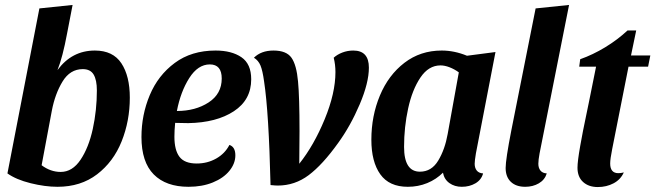

<svg xmlns="http://www.w3.org/2000/svg" viewBox="-20 -734 2645 775"><path d="M212 -451Q270 -530 363 -530Q436 -530 470 -478.5Q504 -427 504 -340Q504 -246 471 -163.5Q438 -81 372 -30.5Q306 20 212 20Q162 20 103.5 5.5Q45 -9 10 -34L139 -700L273 -714L251 -600Q233 -503 212 -451ZM225 -40Q272 -40 305 -89Q338 -138 354.5 -213.5Q371 -289 371 -369Q371 -411 358 -433Q345 -455 314 -455Q263 -455 232.5 -405Q202 -355 189 -286L148 -67Q184 -40 225 -40Z M994 -414Q994 -331 924 -285Q854 -239 740 -237L687 -238Q684 -208 684 -182Q684 -128 704.5 -101Q725 -74 774 -74Q817 -74 852.5 -94Q888 -114 906 -149Q930 -141 930 -107Q930 -74 906 -44.5Q882 -15 839 2.5Q796 20 741 20Q650 20 600.5 -30Q551 -80 551 -181Q551 -270 584.5 -350Q618 -430 685.5 -480Q753 -530 850 -530Q915 -530 954.5 -503Q994 -476 994 -414ZM694 -286Q769 -286 822 -320.5Q875 -355 875 -417Q875 -474 827 -474Q779 -474 744 -419Q709 -364 694 -286Z M1046 -405Q1040 -449 1031.5 -469.5Q1023 -490 1005 -501Q1034 -530 1084 -530Q1136 -530 1156.5 -501Q1177 -472 1183 -405Q1189 -343 1189 -204Q1189 -126 1188 -73Q1247 -147 1290.5 -252.5Q1334 -358 1334 -443Q1334 -473 1327 -501Q1341 -514 1362 -522Q1383 -530 1406 -530Q1469 -530 1469 -461Q1469 -400 1432 -313Q1395 -226 1345 -157Q1282 -69 1226 -27Q1170 15 1101 15Q1092 15 1072 13Q1065 -281 1046 -405Z M1896 -73Q1896 -56 1904.5 -45.5Q1913 -35 1930 -34Q1923 -8 1899 6Q1875 20 1844 20Q1815 20 1794 5Q1773 -10 1768 -37Q1741 -10 1704.5 5Q1668 20 1626 20Q1551 20 1515 -30.5Q1479 -81 1479 -170Q1479 -266 1513.5 -348.5Q1548 -431 1612.5 -480.5Q1677 -530 1763 -530Q1814 -530 1865 -509L1980 -524L1901 -115Q1896 -85 1896 -73ZM1758 -470Q1710 -470 1677 -421Q1644 -372 1627.5 -296.5Q1611 -221 1611 -141Q1611 -41 1675 -41Q1722 -41 1749 -86Q1776 -131 1787 -193L1832 -442Q1814 -455 1794.5 -462.5Q1775 -470 1758 -470Z M2153 -73Q2153 -56 2161.5 -45.5Q2170 -35 2187 -34Q2179 -8 2155 6Q2131 20 2100 20Q2063 20 2042 0Q2021 -20 2021 -56Q2021 -90 2044 -208L2142 -700L2277 -714L2158 -115Q2153 -88 2153 -73Z M2596 -465H2517L2451 -132Q2443 -92 2443 -74Q2443 -35 2476 -35Q2486 -35 2498 -38Q2485 -9 2456.5 6Q2428 21 2393 21Q2356 21 2333.5 0.5Q2311 -20 2311 -57Q2311 -83 2322 -145Q2333 -207 2345 -263L2357 -321L2386 -465H2318L2322 -495Q2373 -513 2422.5 -543Q2472 -573 2513 -611H2548L2527 -510H2605Z"/></svg>

Font: Sansita Medium Italic
Style: Regular
Weight: 500
Italic angle: -11°
Designer: Pablo Cosgaya
Foundry: Omnibus-Type
Version: Version 1.006